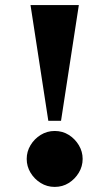

<svg xmlns="http://www.w3.org/2000/svg" viewBox="-20 -720 430 755"><path d="M100 -700H290L220 -245H170ZM85 -95Q85 -124 100 -149Q115 -174 140 -189.5Q165 -205 195 -205Q226 -205 250.5 -189.5Q275 -174 290 -149Q305 -124 305 -95Q305 -66 290 -41Q275 -16 250.5 -0.5Q226 15 195 15Q165 15 140 -0.5Q115 -16 100 -41Q85 -66 85 -95Z"/></svg>

Font: Copperplate Sans CC
Style: Bold
Weight: 700
Designer: indestructible type*
Foundry: Cowboy Collective
Version: Version 1.000